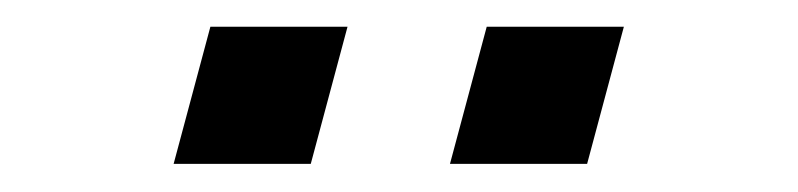

<svg xmlns="http://www.w3.org/2000/svg" viewBox="-20 -930 582 140"><path d="M106.6 -810.5H206.6L233.4 -910.5H133.4ZM308.1 -810.5H408.1L434.9 -910.5H334.9Z"/></svg>

Font: Manrope
Style: SemiBoldItalic
Weight: 600
Italic angle: -15°
Designer: Mikhail Sharanda
Foundry: Mikhail Sharanda
Version: Version 4.502;hotconv 1.0.109;makeotfexe 2.5.65596